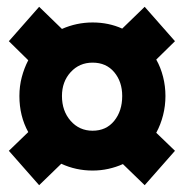

<svg xmlns="http://www.w3.org/2000/svg" viewBox="-20 -627 540 564"><path d="M37 -345Q37 -374 44 -400.5Q51 -427 63 -450L6 -506L95 -607L162 -542Q205 -561 252 -561Q299 -561 339 -543L405 -607L494 -506L439 -452Q452 -429 459 -401.5Q466 -374 466 -345Q466 -316 459 -288.5Q452 -261 439 -237L494 -184L405 -83L341 -145Q321 -136 298.5 -131Q276 -126 252 -126Q203 -126 160 -146L95 -83L6 -184L63 -239Q37 -286 37 -345ZM162 -345Q162 -301 187.5 -272Q213 -243 252 -243Q292 -243 315.5 -272Q339 -301 339 -345Q339 -387 315.5 -415Q292 -443 252 -443Q213 -443 187.5 -415Q162 -387 162 -345Z"/></svg>

Font: Radio Canada Condensed
Style: Bold
Weight: 700
Width: 3
Designer: Charles Daoud, Etienne Aubert Bonn, Alexandre Saumier Demers, Jacques Le Bailly
Foundry: Radio-Canada
Version: Version 2.104; ttfautohint (v1.8.4.7-5d5b);gftools[0.9.28.de